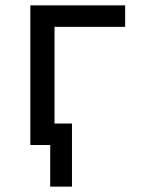

<svg xmlns="http://www.w3.org/2000/svg" viewBox="-20 -540 540 715"><path d="M167 155V0H93V-520H446V-440H183V-80H248V155Z"/></svg>

Font: Iosevka Bendy Medium
Style: Regular
Weight: 500
Monospace: yes
Designer: Belleve Invis
Foundry: Belleve Invis
Version: Version 30.1.2